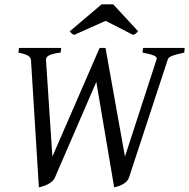

<svg xmlns="http://www.w3.org/2000/svg" viewBox="-20 -832 855 868"><path d="M813 -594.2Q798.8 -590.8 786.1 -587.9Q773.4 -585 763.7 -581.5Q753.9 -578.1 747.3 -574Q740.7 -569.8 738.8 -564L563 -28.8Q559.1 -18.1 550.5 -10.3Q542 -2.4 532 2.7Q522 7.8 512 10.7Q502 13.7 496.1 15.1L415.5 -461.9L228 -28.8Q223.1 -17.6 213.4 -10Q203.6 -2.4 192.9 2.7Q182.1 7.8 171.9 10.7Q161.6 13.7 155.8 15.1L120.1 -560.1Q119.1 -572.3 106.9 -580.1Q94.7 -587.9 63 -594.2L65.9 -615.2H256.8L253.9 -594.2Q232.4 -591.8 219.2 -588.1Q206.1 -584.5 199 -580.1Q191.9 -575.7 189.7 -570.6Q187.5 -565.4 188 -560.1L216.8 -124L430.2 -615.2H457L544.9 -124L688 -564Q689.9 -569.8 685.8 -574.2Q681.6 -578.6 672.9 -582Q664.1 -585.4 651.6 -588.4Q639.2 -591.3 624 -594.2L627 -615.2H814.9ZM604.5 -690.4Q597.7 -683.6 594 -680.4Q590.3 -677.2 581.5 -674.3L457.5 -737.8L315.4 -674.3Q311.5 -676.3 309.1 -677.5Q306.6 -678.7 304.7 -680.4Q302.7 -682.1 300.5 -684.6Q298.3 -687 295.4 -690.4L439.5 -812.5H491.7Z"/></svg>

Font: Akkhara
Style: Italic
Weight: 400
Italic angle: -7°
Designer: J. Victor Gaultney
Version: Version 1.00 June 13, 2006, initial release